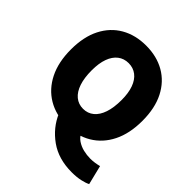

<svg xmlns="http://www.w3.org/2000/svg" viewBox="-227 -810 1147 1147"><g transform="rotate(45 346.0 -237.0)"><path d="M346 12Q256 12 188 -28.5Q120 -69 82 -145Q44 -221 44 -328Q44 -435 82 -509.5Q120 -584 188 -623Q256 -662 346 -662Q436 -662 504 -623Q572 -584 610 -509.5Q648 -435 648 -328Q648 -221 610 -145Q572 -69 504 -28.5Q436 12 346 12ZM346 -128Q385 -128 413.5 -151.5Q442 -175 457 -219.5Q472 -264 472 -328Q472 -387 457 -428.5Q442 -470 413.5 -492Q385 -514 346 -514Q307 -514 278.5 -492Q250 -470 235 -428.5Q220 -387 220 -328Q220 -264 235 -219.5Q250 -175 278.5 -151.5Q307 -128 346 -128ZM566 188Q454 188 377 133Q300 78 264 -6L438 -24Q450 5 474.5 21.5Q499 38 528.5 45Q558 52 586 52Q607 52 626 49Q645 46 660 42L690 164Q671 174 639 181Q607 188 566 188Z"/></g></svg>

Font: Source Sans 3 Black
Style: Regular
Weight: 900
Designer: Paul D. Hunt
Foundry: Adobe
Version: Version 3.046;hotconv 1.0.118;makeotfexe 2.5.65603